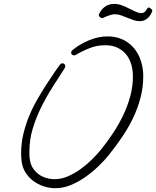

<svg xmlns="http://www.w3.org/2000/svg" viewBox="-20 -949 811 998"><path d="M724.6 -552.7Q724.6 -494.1 710 -439.5Q695.3 -384.8 670.9 -334Q646.5 -283.2 613.8 -235.4Q581.1 -187.5 545.9 -143.6Q522.5 -114.3 490.7 -84Q459 -53.7 422.9 -28.3Q386.7 -2.9 347.2 13.2Q307.6 29.3 268.6 29.3Q236.3 29.3 206.1 19Q175.8 8.8 151.4 -9.8Q127 -28.3 110.8 -55.2Q94.7 -82 91.8 -116.2Q90.8 -125 90.3 -134.3Q89.8 -143.6 89.8 -152.3Q89.8 -202.1 100.6 -249Q111.3 -295.9 129.4 -340.8Q147.5 -385.7 171.4 -427.7Q195.3 -469.7 221.7 -510.7Q239.3 -536.1 256.3 -562.5Q273.4 -588.9 293 -614.3Q298.8 -620.1 304.7 -620.1Q310.5 -620.1 314.9 -615.7Q319.3 -611.3 319.3 -605.5Q319.3 -602.5 317.4 -596.7Q286.1 -547.9 253.4 -496.6Q220.7 -445.3 193.8 -391.1Q167 -336.9 149.9 -279.8Q132.8 -222.7 132.8 -161.1Q132.8 -151.4 132.8 -142.1Q132.8 -132.8 134.8 -122.1Q137.7 -96.7 149.4 -77.6Q161.1 -58.6 178.7 -44.9Q196.3 -31.2 218.8 -24.4Q241.2 -17.6 264.6 -17.6Q298.8 -17.6 333.5 -32.7Q368.2 -47.9 399.9 -70.8Q431.6 -93.8 459.5 -121.6Q487.3 -149.4 507.8 -174.8Q539.1 -213.9 568.4 -258.3Q597.7 -302.7 620.6 -350.6Q643.6 -398.4 657.2 -449.2Q670.9 -500 670.9 -551.8Q670.9 -585 662.1 -614.7Q653.3 -644.5 635.3 -666.5Q617.2 -688.5 590.3 -701.2Q563.5 -713.9 527.3 -713.9Q484.4 -713.9 446.8 -699.2Q409.2 -684.6 373 -663.1Q369.1 -661.1 365.2 -661.1Q358.4 -661.1 354 -665.5Q349.6 -669.9 349.6 -675.8Q349.6 -681.6 355.5 -687.5Q392.6 -718.8 441.9 -739.3Q491.2 -759.8 539.1 -759.8Q584 -759.8 618.7 -743.2Q653.3 -726.6 676.8 -698.2Q700.2 -669.9 712.4 -632.3Q724.6 -594.7 724.6 -552.7ZM771.5 -896.5Q771.5 -894.5 770.5 -889.6Q769.5 -884.8 767.6 -882.8Q759.8 -863.3 743.2 -851.1Q726.6 -838.9 706.1 -838.9Q689.5 -838.9 673.3 -844.7Q657.2 -850.6 641.1 -856.9Q625 -863.3 609.4 -869.1Q593.8 -875 577.1 -875Q566.4 -875 555.7 -871.6Q544.9 -868.2 535.6 -864.7Q526.4 -861.3 520 -857.9Q513.7 -854.5 511.7 -854.5Q505.9 -854.5 499.5 -859.9Q493.2 -865.2 493.2 -871.1Q493.2 -872.1 495.1 -876.5Q497.1 -880.9 498 -881.8Q506.8 -899.4 522.9 -912.1Q539.1 -924.8 558.6 -927.7Q563.5 -928.7 573.2 -928.7Q593.8 -928.7 613.3 -921.4Q632.8 -914.1 650.9 -904.8Q668.9 -895.5 685.1 -888.2Q701.2 -880.9 714.8 -880.9Q724.6 -880.9 730 -885.3Q735.4 -889.6 739.3 -895.5Q743.2 -901.4 746.1 -905.8Q749 -910.2 753.9 -910.2Q755.9 -910.2 763.7 -904.3Q771.5 -898.4 771.5 -896.5Z"/></svg>

Font: Calligraffiti
Style: Regular
Weight: 400
Designer: Dathan Boardman
Foundry: Open Window
Version: Version 1.000